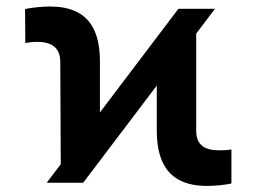

<svg xmlns="http://www.w3.org/2000/svg" viewBox="-20 -573 804 602"><path d="M126.4 0H240.8L471.6 -304.7V-164.1C471.6 -78.5 497.5 9.9 628.6 9.9C651.3 9.9 687.1 7.1 705.6 2.1V-104.4C692.8 -102.3 678.6 -101.6 668.3 -101.6C625 -101.6 595.2 -115.8 595.2 -163V-467.7L654.1 -545.5H539.4L293.3 -220.5V-379.6C293.3 -473.7 262.1 -552.6 136.7 -552.6C111.9 -552.6 77.4 -549 58.6 -544.7L59.3 -438.2C70.7 -440.3 84.5 -441.8 96.6 -441.8C135.3 -441.8 168.7 -428.3 169 -379.6L170.5 -58.2Z"/></svg>

Font: Magic Ui Pro
Style: Bold
Weight: 700
Designer: Stefan Endress, Andreas Faust
Version: Version 1.000;FEAKit 1.0